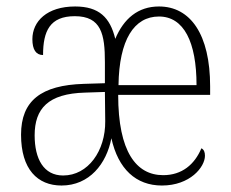

<svg xmlns="http://www.w3.org/2000/svg" viewBox="-20 -563 714 593"><path d="M170 10C256 10 309 -57 324 -136C345 -41 400 10 480 10C567 10 613 -47 613 -82C613 -93 610 -101 602 -105C581 -55 542 -22 484 -22C401 -22 345 -94 345 -270H629V-296C629 -457 568 -543 471 -543C406 -543 362 -505 336 -443C320 -509 286 -543 212 -543C125 -543 80 -497 80 -442C80 -410 91 -393 113 -393C113 -467 134 -513 211 -513C293 -513 304 -457 304 -371V-306L239 -304C107 -300 45 -252 45 -147C45 -40 96 10 170 10ZM587 -300H346C348 -440 394 -512 471 -512C548 -512 587 -433 587 -300ZM175 -21C115 -21 87 -72 87 -145C87 -227 128 -274 243 -277L304 -279L305 -189C306 -97 252 -21 175 -21Z"/></svg>

Font: Noto Serif Armenian Condensed ExtraLight
Style: Regular
Weight: 200
Width: 3
Designer: Monotype Design Team
Foundry: Monotype Imaging Inc.
Version: Version 2.008